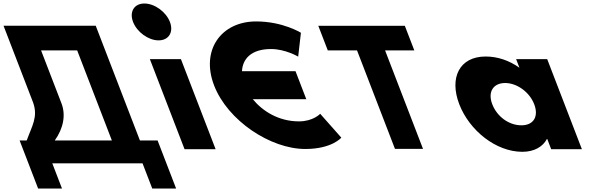

<svg xmlns="http://www.w3.org/2000/svg" viewBox="-73 -850 3409 1094"><path d="M275.6 -265.4 161 -562.9H366.7L564.5 -49.5H239C288.6 -119.2 303.9 -196.6 275.6 -265.4ZM825 -49.5H724.3L472.5 -703.2H-52.8L115.8 -265.4C144.7 -183.8 109.7 -133.7 79.2 -49.5H38.8L144.2 224.2H280.2L224.9 80.5H739.1L794.5 224.2H930.5Z M749.7 -830C691.7 -830 662.8 -783 685.2 -725C707.5 -667 772.6 -620 830.6 -620C888.6 -620 917.5 -667 895.2 -725C872.8 -783 807.7 -830 749.7 -830ZM780.9 -513H957.9L1155.5 0H978.5Z M1630.4 -158.4C1514.6 -158.4 1423.2 -216.7 1367.5 -284.6H1672.3L1610.8 -444.4H1305.8C1309.1 -512.1 1355.6 -570.6 1471.6 -570.6C1553.2 -570.6 1626 -527.3 1626 -527.3L1641.6 -663.3C1641.6 -663.3 1538.5 -727.9 1386.4 -727.9C1187.5 -727.9 1069.3 -564.7 1146.9 -363.2C1224.2 -162.6 1468.3 -1.1 1666.4 -1.1C1818.5 -1.1 1871.8 -65.7 1871.8 -65.7L1751.4 -201.7C1751.4 -201.7 1712 -158.4 1630.4 -158.4Z M1794.7 -562.9H1961.3L2177.4 -1.9H2337.2L2121.1 -562.9H2287.7L2233.6 -703.1H1740.6Z M2543.9 -256C2601.7 -106 2753.3 15 2903.3 15C2973.3 15 3021.3 -16 3043.2 -58H3045.2L3067.5 0H3242.5L3044.9 -513H2867.9L2886.7 -464C2828.9 -505 2763.1 -528 2694.1 -528C2544.1 -528 2486.1 -406 2543.9 -256ZM2731.9 -256C2704.5 -327 2738.3 -377 2805.3 -377C2871.3 -377 2943.5 -327 2970.9 -256C2997.8 -186 2967.1 -136 2898.1 -136C2826.1 -136 2758.8 -186 2731.9 -256Z"/></svg>

Font: Hussar
Style: BdOpOblFour
Weight: 700
Foundry: Cannot Into Space Fonts
Version: Version 2.00